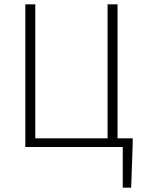

<svg xmlns="http://www.w3.org/2000/svg" viewBox="-20 -679 666 887"><path d="M97 0V-659H143V-40H477V-659H523V-40H593V-14L586 188H547V0Z"/></svg>

Font: hySource Sans Pro Light
Style: Regular
Weight: 300
Designer: Paul D. Hunt
Foundry: Adobe Systems Incorporated
Version: Version 2.021;PS 2.000;hotconv 1.0.86;makeotf.lib2.5.63406